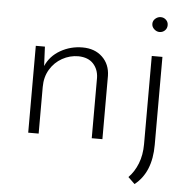

<svg xmlns="http://www.w3.org/2000/svg" viewBox="-53 -620 842 861"><g transform="rotate(5 368.0 -190.0)"><path d="M130 -391 134 -304Q154 -350 199.5 -376Q245 -402 299 -402Q354 -402 388 -369.5Q422 -337 423 -285V0H375V-272Q374 -310 351 -335Q328 -360 284 -361Q245 -361 211 -342Q177 -323 156.5 -289Q136 -255 136 -210V0H89V-391ZM584 188 554 159Q580 133 595.5 94Q611 55 611 6V-391H659V5Q659 129 584 188ZM601 -535Q601 -549 612 -558.5Q623 -568 636 -568Q650 -568 660 -558.5Q670 -549 670 -535Q670 -520 660 -510.5Q650 -501 636 -501Q623 -501 612 -511Q601 -521 601 -535Z"/></g></svg>

Font: Synthetic Light
Style: Regular
Weight: 300
Designer: Santiago Orozco
Foundry: Typemade
Version: Version 2.000; ttfautohint (v1.8.4.7-5d5b)